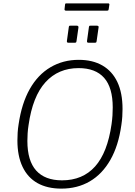

<svg xmlns="http://www.w3.org/2000/svg" viewBox="-20 -1106 799 1136"><path d="M343 10Q260 10 202 -22.5Q144 -55 113.5 -119Q83 -183 83 -275Q83 -298 84.5 -321.5Q86 -345 90 -370Q108 -494 156 -579Q204 -664 278.5 -708Q353 -752 446 -752Q528 -752 586 -718.5Q644 -685 674.5 -620.5Q705 -556 705 -461Q705 -439 703.5 -415.5Q702 -392 698 -366Q681 -244 633 -160Q585 -76 511.5 -33Q438 10 343 10ZM347 -39Q469 -39 542.5 -121Q616 -203 640 -371Q644 -399 645.5 -423.5Q647 -448 647 -470Q647 -588 596 -645.5Q545 -703 445 -703Q325 -703 249 -619.5Q173 -536 149 -366Q145 -341 143.5 -317Q142 -293 142 -272Q142 -155 194 -97Q246 -39 347 -39ZM444 -942 433 -865Q432 -857 430 -855Q428 -853 419 -853H387Q379 -853 377 -856Q375 -859 376 -865L387 -945Q388 -951 389.5 -952.5Q391 -954 396 -954H435Q440 -954 442.5 -951Q445 -948 444 -942ZM563 -942 552 -865Q551 -857 549 -855Q547 -853 538 -853H506Q498 -853 496 -856Q494 -859 495 -865L506 -945Q507 -951 508.5 -952.5Q510 -954 515 -954H554Q559 -954 562 -951Q565 -948 563 -942ZM627 -1078 623 -1051Q622 -1046 620.5 -1044.5Q619 -1043 612 -1043H370Q365 -1043 363 -1046Q361 -1049 362 -1053L365 -1080Q366 -1083 367 -1084.5Q368 -1086 371 -1086H621Q624 -1086 626 -1083.5Q628 -1081 627 -1078Z"/></svg>

Font: Libre Franklin ExtraLight
Style: Italic
Weight: 250
Italic angle: -8°
Designer: Pablo Impallari, Rodrigo Fuenzalida, Nhung Nguyen
Foundry: Impallari Type
Version: Version 3.000